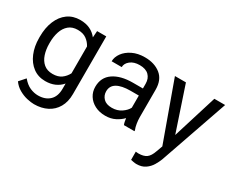

<svg xmlns="http://www.w3.org/2000/svg" viewBox="-110 -908 1791 1491"><g transform="rotate(30 785.5 -162.5)"><path d="M47.4 -258.3V-268.6Q47.4 -349.1 72.8 -409.9Q98.1 -470.7 144.8 -504.4Q191.4 -538.1 255.9 -538.1Q306.2 -538.1 343.5 -520.5Q380.9 -502.9 406.7 -469.7L411.1 -528.3H493.2V-11.2Q493.2 58.6 464.8 107.9Q436.5 157.2 386 182.9Q335.4 208.5 269.5 208.5Q242.2 208.5 205.3 200Q168.5 191.4 133.1 171.1Q97.7 150.9 73.7 116.7L121.1 63Q154.3 103 190.7 118.7Q227.1 134.3 262.7 134.3Q326.7 134.3 364.7 98.4Q402.8 62.5 402.8 -6.8V-53.2Q377 -22.9 340.1 -6.6Q303.2 9.8 254.9 9.8Q191.4 9.8 144.8 -25.1Q98.1 -60.1 72.8 -120.6Q47.4 -181.2 47.4 -258.3ZM137.7 -268.6V-258.3Q137.7 -206.1 152.1 -162.4Q166.5 -118.7 197.3 -92.8Q228 -66.9 276.9 -66.9Q325.2 -66.9 355.2 -88.9Q385.3 -110.8 402.8 -145V-385.7Q385.7 -418.5 355.5 -440.2Q325.2 -461.9 277.8 -461.9Q228.5 -461.9 197.5 -435.5Q166.5 -409.2 152.1 -365.2Q137.7 -321.3 137.7 -268.6Z M956.5 0Q952.1 -9.8 949 -24.7Q945.8 -39.6 943.8 -55.7Q918.5 -28.8 880.4 -9.5Q842.3 9.8 793.5 9.8Q739.7 9.8 699.5 -11.2Q659.2 -32.2 637 -67.6Q614.7 -103 614.7 -147Q614.7 -231.9 679.2 -276.1Q743.7 -320.3 852.5 -320.3H941.9V-362.3Q941.9 -409.2 913.8 -437.3Q885.7 -465.3 830.6 -465.3Q779.3 -465.3 747.8 -440.2Q716.3 -415 716.3 -381.8H626Q626 -419.9 651.9 -455.8Q677.7 -491.7 724.9 -514.9Q772 -538.1 835.9 -538.1Q921.9 -538.1 977.1 -494.1Q1032.2 -450.2 1032.2 -361.3V-115.2Q1032.2 -88.9 1036.9 -59.1Q1041.5 -29.3 1050.8 -7.8V0ZM806.6 -69.3Q855.5 -69.3 891.4 -93.8Q927.2 -118.2 941.9 -147.9V-256.8H867.2Q789.6 -256.8 747.6 -232.7Q705.6 -208.5 705.6 -159.2Q705.6 -121.6 731 -95.5Q756.3 -69.3 806.6 -69.3Z M1207.5 -528.3 1339.8 -132.8 1462.4 -528.3H1559.1L1347.2 81.5Q1337.4 107.4 1319.1 138.4Q1300.8 169.4 1269.5 191.4Q1238.3 213.4 1190.4 213.4Q1179.7 213.4 1163.1 210.4Q1146.5 207.5 1139.6 205.6L1139.2 132.3Q1143.1 132.8 1151.6 133.5Q1160.2 134.3 1163.6 134.3Q1210 134.3 1235.6 115.5Q1261.2 96.7 1277.8 47.9L1297.4 -5.9L1108.9 -528.3Z"/></g></svg>

Font: Vazirmatn RD UI
Style: Regular
Weight: 400
Designer: Saber Rastikerdar
Foundry: Saber Rastikerdar
Version: Version 33.003